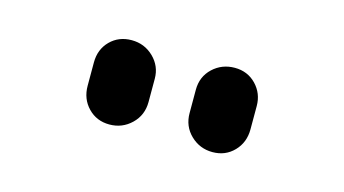

<svg xmlns="http://www.w3.org/2000/svg" viewBox="-35 -837 569 318"><g transform="rotate(15 250.0 -677.5)"><path d="M285.2 -658.2V-698.2Q285.2 -720.7 300.8 -735.4Q316.4 -750 338.4 -750Q360.4 -750 375 -734.9Q389.6 -719.7 389.6 -698.2V-658.2Q389.6 -635.7 375 -620.6Q360.4 -605.5 338.4 -605.5Q316.4 -605.5 300.8 -620.6Q285.2 -635.7 285.2 -658.2ZM110.4 -658.2V-698.2Q110.4 -720.7 125 -735.4Q139.6 -750 161.6 -750Q183.6 -750 199.2 -734.9Q214.8 -719.7 214.8 -698.2V-658.2Q214.8 -635.7 199.2 -620.6Q183.6 -605.5 161.6 -605.5Q139.6 -605.5 125 -620.6Q110.4 -635.7 110.4 -658.2Z"/></g></svg>

Font: Rounded Mgen+ 2m medium
Style: Regular
Weight: 500
Designer: [Source Han Sans]
Ryoko NISHIZUKA  (kana & ideographs); Paul D. Hunt (Latin, Greek & Cyrillic); Wenlong ZHANG  (bopomofo
Version: Version 1.059.20150602